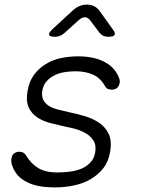

<svg xmlns="http://www.w3.org/2000/svg" viewBox="-20 -805 640 835"><path d="M218 10Q192 10 166.5 7Q141 4 118.5 -4Q96 -12 76.5 -25.5Q57 -39 44 -61Q37 -72 32 -87.5Q27 -103 30 -116Q32 -131 41.5 -138Q51 -145 64 -145Q73 -145 80.5 -141.5Q88 -138 94 -128Q115 -93 146.5 -74Q178 -55 230 -55Q253 -55 280 -58Q307 -61 330.5 -70Q354 -79 371.5 -96.5Q389 -114 394 -142Q399 -173 387.5 -192Q376 -211 356 -223.5Q336 -236 311.5 -243Q287 -250 265 -254Q233 -261 200 -269.5Q167 -278 142 -294.5Q117 -311 104.5 -338.5Q92 -366 100 -410Q107 -451 127.5 -479Q148 -507 177.5 -525.5Q207 -544 243.5 -552Q280 -560 319 -560Q386 -560 431 -537.5Q476 -515 495 -473Q499 -464 500.5 -456.5Q502 -449 500 -443Q498 -430 489 -422.5Q480 -415 466 -415Q458 -415 450 -418Q442 -421 437 -430Q417 -466 384.5 -480.5Q352 -495 307 -495Q281 -495 256.5 -490.5Q232 -486 213 -475.5Q194 -465 181 -449.5Q168 -434 164 -411Q160 -385 169.5 -368.5Q179 -352 196 -342.5Q213 -333 234.5 -328Q256 -323 276 -318Q311 -311 347 -300.5Q383 -290 411 -271Q439 -252 453 -222Q467 -192 459 -145Q452 -102 428.5 -72.5Q405 -43 372 -24.5Q339 -6 299.5 2Q260 10 218 10ZM219 -645Q196 -645 193.5 -653.5Q191 -662 209 -679L296 -759Q310 -772 325.5 -778.5Q341 -785 358 -785Q375 -785 388.5 -778.5Q402 -772 412 -759L470 -678Q483 -662 478.5 -653.5Q474 -645 451 -645Q439 -645 430 -649Q421 -653 414 -661L371 -718Q361 -730 349 -730Q337 -730 323 -718L261 -662Q251 -653 241 -649Q231 -645 219 -645Z"/></svg>

Font: Maple Mono NL ExtraLight
Style: Italic
Weight: 275
Italic angle: -10°
Monospace: yes
Designer: subframe7536
Version: Version 7.000